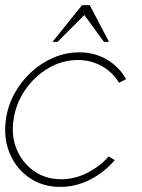

<svg xmlns="http://www.w3.org/2000/svg" viewBox="-28 -719 557 752"><path d="M397.5 -106 421.5 -92Q381 -44 325 -15.5Q269 13 208 13Q139 13 87.2 -22.5Q35.5 -58 10.2 -117.8Q-15 -177.5 -5 -250Q2.5 -305 28.8 -352.8Q55 -400.5 94.5 -436.8Q134 -473 182.2 -493.5Q230.5 -514 282 -514Q343 -514 391 -485.5Q439 -457 466 -409L438 -395Q412 -438 369 -461Q326 -484 278 -484Q216 -484 161.5 -452Q107 -420 70.5 -366.8Q34 -313.5 25 -250Q15.5 -185.5 38 -132.8Q60.5 -80 106 -48.5Q151.5 -17 212 -17Q264.5 -17 313.8 -42Q363 -67 397.5 -106ZM323.5 -699 399 -555H379L302.5 -660L197.5 -555H177.5L293.5 -699Z"/></svg>

Font: Urbanist Thin
Style: Italic
Weight: 100
Italic angle: -8°
Designer: Corey Hu
Foundry: Corey Hu
Version: Version 1.321; ttfautohint (v1.8.4.7-5d5b)